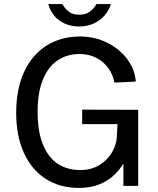

<svg xmlns="http://www.w3.org/2000/svg" viewBox="-20 -912 776 942"><path d="M59.4 -359Q59.4 -474.7 98.3 -559Q137.2 -643.2 208 -688.1Q278.8 -733 372.8 -733Q444.7 -733 506.2 -702.3Q567.7 -671.6 605.1 -620.8Q642.4 -569.9 646.2 -511.8L541.4 -506.8Q534.1 -546.6 510.8 -578.6Q487.5 -610.5 451.3 -628.8Q415.1 -647 370.9 -647Q307.7 -647 261.3 -614.9Q214.9 -582.8 189.7 -519.6Q164.5 -456.4 164.5 -365Q164.5 -266.9 190.6 -202.8Q216.8 -138.7 263.6 -108.2Q310.4 -77.8 373.9 -77.8Q428.6 -77.8 468.7 -102.8Q508.8 -127.9 530.1 -165.7Q551.4 -203.4 553.2 -240.8L556.6 -303H383.1V-374L657.9 -373.2V0H585.5V-108.8Q562.9 -74.1 534.5 -48.3Q506.1 -22.5 464.1 -6.2Q422 10 367.6 10Q273.3 10 203.7 -34.9Q134.1 -79.8 96.7 -163Q59.4 -246.3 59.4 -359ZM368.9 -782.1Q329.6 -782.1 298 -796.2Q266.5 -810.3 245.9 -835.2Q225.3 -860 216.9 -892.1H285.7Q287.8 -888.2 289.1 -886.9Q301.8 -866.2 320.1 -853Q338.4 -839.8 368.9 -839.8Q399.8 -839.8 419.8 -854.4Q439.8 -869 453.7 -892.1H524.1Q515.4 -862.1 494 -837.1Q472.6 -812.1 440.6 -797.1Q408.6 -782.1 368.9 -782.1Z"/></svg>

Font: Public Sans VF
Style: Regular
Weight: 400
Designer: Pablo Impallari, Rodrigo Fuenzalida (Modified by Dan O. Williams and USWDS)
Version: Version 1.003